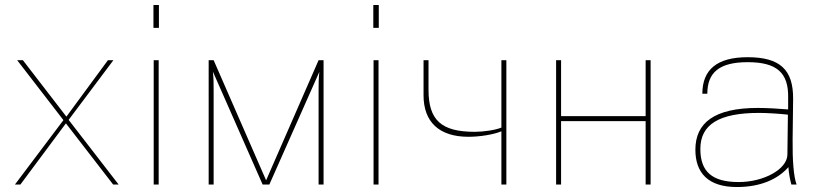

<svg xmlns="http://www.w3.org/2000/svg" viewBox="-20 -742 3303 772"><path d="M436 -500H414L247 -273L72 -500H49L235 -259L40 0H62L245 -246L435 0H457L256 -260Z M618 0V-500H598V0ZM597 -630H619V-722H597Z M1281 -500H1261L1050 -17L839 -500H819V0H839V-375C839 -406 839 -426 836 -454L1036 0H1063L1264 -453C1261 -425 1261 -406 1261 -375V0H1281Z M1502 0V-500H1482V0ZM1481 -630H1503V-722H1481Z M1683 -359C1683 -252 1745 -192 1864 -192C1909 -192 1965 -201 1996 -214V0H2016V-500H1996V-229C1972 -219 1925 -212 1889 -212C1754 -212 1703 -259 1703 -381V-500H1683Z M2216 0H2236V-255H2576V0H2596V-500H2576V-275H2236V-500H2216Z M3146 -120C3145 -62 3052 -10 2950 -10C2843 -10 2796 -52 2796 -143C2796 -242 2872 -288 3032 -288C3062 -288 3113 -285 3148 -281ZM2776 -140C2776 -47 2827 10 2943 10C3039 10 3108 -22 3150 -70C3152 -42 3157 -18 3162 0H3183C3171 -31 3166 -100 3167 -182L3169 -344C3170 -462 3116 -512 2986 -512C2863 -512 2804 -462 2804 -365H2824C2824 -451 2873 -492 2986 -492C3103 -492 3151 -450 3149 -349V-302C3115 -305 3063 -308 3027 -308C2852 -308 2776 -248 2776 -140Z"/></svg>

Font: Perun Thin
Style: Regular
Weight: 100
Foundry: Copyright (c) Stefan Peev, Context Ltd, 2016
Version: Version 1.089